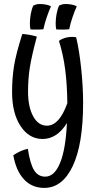

<svg xmlns="http://www.w3.org/2000/svg" viewBox="-20 -697 478 938"><path d="M386 -194Q386 7 335.5 114Q285 221 196 221Q136 221 97 179Q58 137 45 61Q62 50 79.5 42Q97 34 116 30Q127 103 146.5 134.5Q166 166 201 166Q246 166 273.5 99Q301 32 307 -96Q283 -57 253 -37.5Q223 -18 188 -18Q122 -18 80.5 -81Q39 -144 39 -247Q39 -315 48.5 -374.5Q58 -434 89 -531Q106 -530 125.5 -526.5Q145 -523 160 -518Q135 -425 126 -369Q117 -313 117 -249Q117 -175 142 -129Q167 -83 209 -83Q239 -83 264 -110Q289 -137 309 -193Q308 -283 298.5 -357Q289 -431 268 -497Q283 -509 306.5 -514Q330 -519 352 -515Q367 -453 376.5 -363.5Q386 -274 386 -194ZM185 -677Q199 -676 209.5 -673.5Q220 -671 229 -666Q219 -644 208.5 -613.5Q198 -583 192 -554Q183 -553 167 -552.5Q151 -552 129 -553Q127 -561 126.5 -568.5Q126 -576 126 -584Q126 -605 130.5 -629.5Q135 -654 143 -670Q154 -675 163 -676.5Q172 -678 185 -677ZM311 -677Q325 -676 335.5 -673.5Q346 -671 355 -666Q345 -644 334.5 -613.5Q324 -583 318 -554Q309 -553 293 -552.5Q277 -552 255 -553Q253 -561 252.5 -568.5Q252 -576 252 -584Q252 -605 256.5 -629.5Q261 -654 269 -670Q280 -675 289 -676.5Q298 -678 311 -677Z"/></svg>

Font: Atma
Style: Regular
Weight: 400
Designer: Gregori Vincens, Jeremie Hornus, Riccardo Olocco, Yoann Minet.
Foundry: black foundry
Version: Version 1.102;PS 1.100;hotconv 1.0.86;makeotf.lib2.5.63406